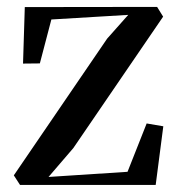

<svg xmlns="http://www.w3.org/2000/svg" viewBox="-20 -522 504 542"><path d="M342 -480 125 -467 92.5 -343 45 -342.5 50 -502 423.5 -502.5 440.5 -475 187 -104 117 -22.5 340 -37 394 -173.5 441 -165.5 419.5 0H36.5L19 -27L282.5 -413Z"/></svg>

Font: Merriweather 144pt
Style: Regular
Weight: 400
Version: Version 2.100